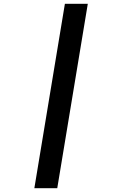

<svg xmlns="http://www.w3.org/2000/svg" viewBox="-20 -843 640 1006"><path d="M160 143 320 -823H440L280 143Z"/></svg>

Font: Iosevka Curly Extended Oblique
Style: Bold
Weight: 700
Width: 7
Italic angle: -9°
Monospace: yes
Designer: Belleve Invis
Foundry: Belleve Invis
Version: Version 11.1.0; ttfautohint (v1.8.3)